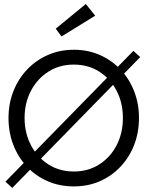

<svg xmlns="http://www.w3.org/2000/svg" viewBox="-20 -921 746 961"><path d="M647.6 -666.4 682 -635.4 41.5 19.6 7.1 -11.6ZM103.1 -330.5Q103.1 -254.9 134.9 -194.2Q166.6 -133.6 222.2 -98.1Q277.7 -62.6 349.4 -62.6Q421.6 -62.6 477 -98.1Q532.4 -133.6 563.8 -194.2Q595.1 -254.9 595.1 -330.5Q595.1 -406.1 563.8 -466.5Q532.4 -526.9 477 -562.3Q421.6 -597.7 349.4 -597.7Q277.7 -597.7 222.2 -562.3Q166.6 -526.9 134.9 -466.5Q103.1 -406.1 103.1 -330.5ZM22.6 -330.5Q22.6 -402.5 47.2 -464.8Q71.9 -527 116.2 -573.5Q160.5 -620 220.2 -646Q279.9 -672 349.4 -672Q419.8 -672 479.1 -646Q538.4 -620 582.7 -573.5Q626.9 -527 651.2 -464.8Q675.6 -402.5 675.6 -330.5Q675.6 -258 651.5 -195.8Q627.4 -133.5 583.2 -86.8Q539.1 -40 479.8 -14Q420.4 12 349.4 12Q278.3 12 218.5 -14Q158.6 -40 114.8 -86.8Q70.9 -133.5 46.7 -195.8Q22.6 -258 22.6 -330.5ZM287.9 -738.4 258.9 -777.3 409.5 -901 456.4 -842.5Z"/></svg>

Font: League Spartan Extralight
Style: Regular
Weight: 200
Foundry: The League of Moveable Type
Version: Version 2.300; ttfautohint (v1.8.3)